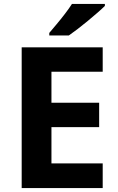

<svg xmlns="http://www.w3.org/2000/svg" viewBox="-20 -954 600 974"><path d="M501 0H90V-714H501V-590H241V-433H483V-309H241V-125H501ZM512 -924Q498 -910 475 -890Q452 -870 425.5 -848Q399 -826 373.5 -806.5Q348 -787 329 -774H230V-787Q246 -806 267.5 -831.5Q289 -857 310 -884.5Q331 -912 345 -934H512Z"/></svg>

Font: Noto Sans Kawi
Style: Bold
Weight: 700
Designer: Fadhl Haqq
Version: Version 1.000